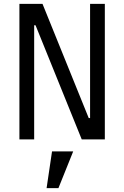

<svg xmlns="http://www.w3.org/2000/svg" viewBox="-20 -718 640 989"><path d="M163 -588H156V0H80V-698H199L437 -110H444V-698H520V0H401ZM248 62H357L281 251H220Z"/></svg>

Font: Lilex Nerd Font
Style: Regular
Weight: 400
Designer: Mike Abbink, Paul van der Laan, Pieter van Rosmalen, Mikhael Khrustik
Foundry: Mikhael Khrustik
Version: Version 2.400; ttfautohint (v1.8.4.7-5d5b);Nerd Fonts 3.3.0